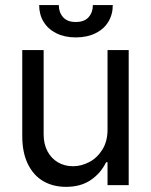

<svg xmlns="http://www.w3.org/2000/svg" viewBox="-20 -727 593 754"><path d="M402.3 -530.3V-217.8C402.3 -187.2 395.5 -161 381.8 -139.2C368.2 -117.4 350.9 -101.1 330.1 -90.3C309.2 -79.6 288.1 -74.2 266.6 -74.2C244.5 -74.2 224.6 -79.4 207 -89.8C189.5 -100.3 175.8 -114.9 166 -133.8C156.2 -152.7 151.4 -174.5 151.4 -199.2V-530.3H67.4V-193.4C67.4 -149.7 74.7 -113 89.4 -83C104 -53.1 124.2 -30.6 149.9 -15.6C175.6 -0.7 205.4 6.8 239.3 6.8C277.7 6.8 310.1 -2.1 336.4 -20C362.8 -37.9 382.8 -61.2 396.5 -89.8H402.3V0H485.4V-530.3ZM405.3 -641.1C417 -660.3 422.9 -682.3 422.9 -707H344.7C344.7 -688.2 339.2 -672.4 328.1 -659.7C317.1 -647 300.1 -640.6 277.3 -640.6C255.2 -640.6 238.6 -647 227.5 -659.7C216.5 -672.4 210.9 -688.2 210.9 -707H133.8C133.8 -682.3 139.6 -660.3 151.4 -641.1C163.1 -621.9 179.9 -606.9 201.7 -596.2C223.5 -585.4 248.7 -580.1 277.3 -580.1C306.6 -580.1 332.4 -585.4 354.5 -596.2C376.6 -606.9 393.6 -621.9 405.3 -641.1Z"/></svg>

Font: Pretendard Variable
Style: Regular
Weight: 400
Designer: Base glyphs from Inter by Rasmus Andersson; Hangeul glyphs from Noto Sans CJK(Source Han Sans) by Jang Soo-young and Kan
Foundry: Kil Hyung-jin
Version: Version 1.309;Glyphs 3.2 (3225)